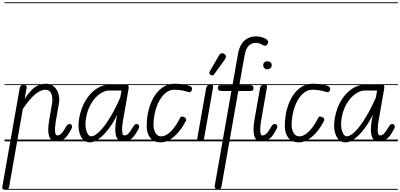

<svg xmlns="http://www.w3.org/2000/svg" viewBox="-45 -1250 3539 1698"><path d="M450.5 0Q426 0 410.5 -12.8Q395 -25.5 388 -50Q381 -74.5 381.8 -109.5Q382.5 -144.5 390.5 -189.5L415.5 -336Q420 -362 416.8 -389.8Q413.5 -417.5 399.5 -437Q385.5 -456.5 358 -456.5Q314 -456.5 265.5 -415.8Q217 -375 157 -287L36 401.5Q34 415.5 23 422Q12 428.5 0.5 428.5Q-12.5 428.5 -19.8 422.5Q-27 416.5 -24.5 402.5L129.5 -472Q131 -481.5 136.2 -487.8Q141.5 -494 149 -497.2Q156.5 -500.5 163.5 -500.5Q176.5 -500.5 184.8 -494Q193 -487.5 190.5 -474.5L173 -375Q220.5 -448 263.8 -478.8Q307 -509.5 363 -509.5Q405 -509.5 432.8 -484.5Q460.5 -459.5 472.2 -419.5Q484 -379.5 476 -334L448 -175Q444 -152 442 -123.2Q440 -94.5 444 -73.5Q448 -52.5 461.5 -52.5Q478.5 -52.5 493.5 -65Q508.5 -77.5 525.5 -106.5L533.5 -120.5Q544 -138.5 552 -146Q560 -153.5 569.5 -153.5Q579.5 -153.5 586.2 -147Q593 -140.5 593 -127.5Q593 -120 583.5 -104Q574 -88 562.5 -68Q540.5 -33 514.2 -16.5Q488 0 450.5 0ZM450.5 0Q426 0 410.5 -12.8Q395 -25.5 388 -50Q381 -74.5 381.8 -109.5Q382.5 -144.5 390.5 -189.5L415.5 -336Q420 -362 416.8 -389.8Q413.5 -417.5 399.5 -437Q385.5 -456.5 358 -456.5Q314 -456.5 265.5 -415.8Q217 -375 157 -287L36 401.5Q34 415.5 23 422Q12 428.5 0.5 428.5Q-12.5 428.5 -19.8 422.5Q-27 416.5 -24.5 402.5L129.5 -472Q131 -481.5 136.2 -487.8Q141.5 -494 149 -497.2Q156.5 -500.5 163.5 -500.5Q176.5 -500.5 184.8 -494Q193 -487.5 190.5 -474.5L173 -375Q220.5 -448 263.8 -478.8Q307 -509.5 363 -509.5Q405 -509.5 432.8 -484.5Q460.5 -459.5 472.2 -419.5Q484 -379.5 476 -334L448 -175Q444 -152 442 -123.2Q440 -94.5 444 -73.5Q448 -52.5 461.5 -52.5Q478.5 -52.5 493.5 -65Q508.5 -77.5 525.5 -106.5L533.5 -120.5Q544 -138.5 552 -146Q560 -153.5 569.5 -153.5Q579.5 -153.5 586.2 -147Q593 -140.5 593 -127.5Q593 -120 583.5 -104Q574 -88 562.5 -68Q540.5 -33 514.2 -16.5Q488 0 450.5 0ZM-5 420.5H619.5V428.5H-5ZM-5 -16H619.5V0H-5ZM-5 -505.5H619.5V-497.5H-5ZM-5 -1230H619.5V-1222H-5Z M716.5 -211Q704 -136.5 720 -90.5Q736 -44.5 760 -44.5Q794 -44.5 838.2 -90Q882.5 -135.5 929.5 -213.2Q976.5 -291 1018.5 -387.5L1029.5 -449.5H921.5Q880.5 -449.5 838.2 -420Q796 -390.5 763 -337Q730 -283.5 716.5 -211ZM656 -208Q672.5 -298.5 713.5 -364Q754.5 -429.5 808.2 -465Q862 -500.5 916.5 -500.5H1077Q1089.5 -500.5 1092 -489.2Q1094.5 -478 1091 -458.5L1042.5 -182Q1039.5 -165.5 1037 -143.5Q1034.5 -121.5 1034.8 -100.8Q1035 -80 1039.5 -66.2Q1044 -52.5 1055 -52.5Q1072 -52.5 1086.8 -65Q1101.5 -77.5 1118.5 -106.5L1127 -120.5Q1137.5 -138.5 1145.2 -146Q1153 -153.5 1163 -153.5Q1173 -153.5 1179.5 -147Q1186 -140.5 1186 -127.5Q1186 -120 1176.8 -104Q1167.5 -88 1155.5 -68Q1134 -33 1107.5 -16.5Q1081 0 1043.5 0Q993.5 0 980.2 -52.5Q967 -105 984.5 -198.5L991.5 -235Q958 -166 916 -110.8Q874 -55.5 830.5 -23.2Q787 9 748 9Q714 9 688.8 -17.2Q663.5 -43.5 653.8 -92.2Q644 -141 656 -208ZM716.5 -211Q704 -136.5 720 -90.5Q736 -44.5 760 -44.5Q794 -44.5 838.2 -90Q882.5 -135.5 929.5 -213.2Q976.5 -291 1018.5 -387.5L1029.5 -449.5H921.5Q880.5 -449.5 838.2 -420Q796 -390.5 763 -337Q730 -283.5 716.5 -211ZM656 -208Q672.5 -298.5 713.5 -364Q754.5 -429.5 808.2 -465Q862 -500.5 916.5 -500.5H1077Q1089.5 -500.5 1092 -489.2Q1094.5 -478 1091 -458.5L1042.5 -182Q1039.5 -165.5 1037 -143.5Q1034.5 -121.5 1034.8 -100.8Q1035 -80 1039.5 -66.2Q1044 -52.5 1055 -52.5Q1072 -52.5 1086.8 -65Q1101.5 -77.5 1118.5 -106.5L1127 -120.5Q1137.5 -138.5 1145.2 -146Q1153 -153.5 1163 -153.5Q1173 -153.5 1179.5 -147Q1186 -140.5 1186 -127.5Q1186 -120 1176.8 -104Q1167.5 -88 1155.5 -68Q1134 -33 1107.5 -16.5Q1081 0 1043.5 0Q993.5 0 980.2 -52.5Q967 -105 984.5 -198.5L991.5 -235Q958 -166 916 -110.8Q874 -55.5 830.5 -23.2Q787 9 748 9Q714 9 688.8 -17.2Q663.5 -43.5 653.8 -92.2Q644 -141 656 -208ZM609.5 420.5H1213V428.5H609.5ZM609.5 -16H1213V0H609.5ZM609.5 -505.5H1213V-497.5H609.5ZM609.5 -1230H1213V-1222H609.5Z M1374.5 9Q1317 9 1284.8 -30Q1252.5 -69 1252.5 -134Q1252.5 -214 1270.8 -282.5Q1289 -351 1322 -402Q1355 -453 1399.5 -481.2Q1444 -509.5 1496.5 -509.5Q1532 -509.5 1569 -505Q1606 -500.5 1630.5 -490.5Q1641.5 -487 1647.2 -480.8Q1653 -474.5 1653.8 -466.8Q1654.5 -459 1650 -450Q1644.5 -436.5 1633.8 -435Q1623 -433.5 1605.5 -440.5Q1583.5 -448 1552.5 -452.2Q1521.5 -456.5 1496.5 -456.5Q1445.5 -456.5 1404.5 -414.5Q1363.5 -372.5 1339 -302.8Q1314.5 -233 1312.5 -149Q1311.5 -107.5 1329.5 -75.8Q1347.5 -44 1381 -44Q1423 -44 1468 -90Q1513 -136 1549 -210Q1553.5 -218.5 1563.2 -219.2Q1573 -220 1586 -213Q1596 -208 1600 -199.2Q1604 -190.5 1600 -183.5Q1555 -94 1495 -42.5Q1435 9 1374.5 9ZM1374.5 9Q1317 9 1284.8 -30Q1252.5 -69 1252.5 -134Q1252.5 -214 1270.8 -282.5Q1289 -351 1322 -402Q1355 -453 1399.5 -481.2Q1444 -509.5 1496.5 -509.5Q1532 -509.5 1569 -505Q1606 -500.5 1630.5 -490.5Q1641.5 -487 1647.2 -480.8Q1653 -474.5 1653.8 -466.8Q1654.5 -459 1650 -450Q1644.5 -436.5 1633.8 -435Q1623 -433.5 1605.5 -440.5Q1583.5 -448 1552.5 -452.2Q1521.5 -456.5 1496.5 -456.5Q1445.5 -456.5 1404.5 -414.5Q1363.5 -372.5 1339 -302.8Q1314.5 -233 1312.5 -149Q1311.5 -107.5 1329.5 -75.8Q1347.5 -44 1381 -44Q1423 -44 1468 -90Q1513 -136 1549 -210Q1553.5 -218.5 1563.2 -219.2Q1573 -220 1586 -213Q1596 -208 1600 -199.2Q1604 -190.5 1600 -183.5Q1555 -94 1495 -42.5Q1435 9 1374.5 9ZM1203 420.5H1658.5V428.5H1203ZM1203 -16H1658.5V0H1203ZM1203 -505.5H1658.5V-497.5H1203ZM1203 -1230H1658.5V-1222H1203Z M1725 0Q1706.5 0 1702.2 -8.5Q1698 -17 1699.5 -24L1777.5 -467Q1779.5 -479 1784.2 -486.5Q1789 -494 1797.5 -497.2Q1806 -500.5 1819.5 -500.5Q1834 -500.5 1837.5 -493.8Q1841 -487 1838 -470L1760 -27Q1759 -21.5 1754 -10.8Q1749 0 1725 0ZM1725 0Q1706.5 0 1702.2 -8.5Q1698 -17 1699.5 -24L1777.5 -467Q1779.5 -479 1784.2 -486.5Q1789 -494 1797.5 -497.2Q1806 -500.5 1819.5 -500.5Q1834 -500.5 1837.5 -493.8Q1841 -487 1838 -470L1760 -27Q1759 -21.5 1754 -10.8Q1749 0 1725 0ZM1819.5 -587Q1811.5 -592 1807.5 -599.5Q1803.5 -607 1812.5 -622.5L1889.5 -756.5Q1902 -778 1917.2 -778.8Q1932.5 -779.5 1941.5 -772Q1953 -761.5 1952.5 -748.8Q1952 -736 1943.5 -724L1851 -596Q1842 -583.5 1834.2 -583.2Q1826.5 -583 1819.5 -587ZM1648.5 420.5H1888.5V428.5H1648.5ZM1648.5 -16H1888.5V0H1648.5ZM1648.5 -505.5H1888.5V-497.5H1648.5ZM1648.5 -1230H1888.5V-1222H1648.5Z M1882.5 428.5Q1872 428.5 1865.2 422.8Q1858.5 417 1855.8 409Q1853 401 1854 393.5L2001.5 -445.5H1915.5Q1896.5 -445.5 1888.8 -453Q1881 -460.5 1881 -472Q1881 -484 1886.8 -490.5Q1892.5 -497 1911 -497H2011L2059 -769Q2070 -831.5 2094.8 -866Q2119.5 -900.5 2152.5 -914.5Q2185.5 -928.5 2221.5 -928.5Q2241 -928.5 2267.5 -921.8Q2294 -915 2310 -903.5Q2318 -898 2324.2 -888.2Q2330.5 -878.5 2322.5 -863.5Q2314 -847 2302 -845.8Q2290 -844.5 2284 -848.5Q2270.5 -858 2252 -864.5Q2233.5 -871 2220.5 -871Q2181 -871 2154.8 -846.2Q2128.5 -821.5 2117 -755L2071.5 -497H2165Q2184 -497 2190.5 -490.2Q2197 -483.5 2197 -472Q2197 -459.5 2192 -452.5Q2187 -445.5 2169.5 -445.5H2062.5L1914 397.5Q1912 409.5 1905 419Q1898 428.5 1882.5 428.5ZM1882.5 428.5Q1872 428.5 1865.2 422.8Q1858.5 417 1855.8 409Q1853 401 1854 393.5L2001.5 -445.5H1915.5Q1896.5 -445.5 1888.8 -453Q1881 -460.5 1881 -472Q1881 -484 1886.8 -490.5Q1892.5 -497 1911 -497H2011L2059 -769Q2070 -831.5 2094.8 -866Q2119.5 -900.5 2152.5 -914.5Q2185.5 -928.5 2221.5 -928.5Q2241 -928.5 2267.5 -921.8Q2294 -915 2310 -903.5Q2318 -898 2324.2 -888.2Q2330.5 -878.5 2322.5 -863.5Q2314 -847 2302 -845.8Q2290 -844.5 2284 -848.5Q2270.5 -858 2252 -864.5Q2233.5 -871 2220.5 -871Q2181 -871 2154.8 -846.2Q2128.5 -821.5 2117 -755L2071.5 -497H2165Q2184 -497 2190.5 -490.2Q2197 -483.5 2197 -472Q2197 -459.5 2192 -452.5Q2187 -445.5 2169.5 -445.5H2062.5L1914 397.5Q1912 409.5 1905 419Q1898 428.5 1882.5 428.5ZM1878.5 420.5H2156.5V428.5H1878.5ZM1878.5 -16H2156.5V0H1878.5ZM1878.5 -505.5H2156.5V-497.5H1878.5ZM1878.5 -1230H2156.5V-1222H1878.5Z M2206 -194 2254 -467Q2256 -479 2260.8 -486.5Q2265.5 -494 2274.2 -497.2Q2283 -500.5 2296 -500.5Q2310.5 -500.5 2314 -493.8Q2317.5 -487 2314.5 -470L2263 -176Q2259.5 -153 2257.2 -124Q2255 -95 2258.8 -73.8Q2262.5 -52.5 2276 -52.5Q2293.5 -52.5 2308.2 -65Q2323 -77.5 2340 -106.5L2348.5 -120.5Q2358.5 -138.5 2366.5 -146Q2374.5 -153.5 2384.5 -153.5Q2394.5 -153.5 2401 -147Q2407.5 -140.5 2407.5 -127.5Q2407.5 -120 2398 -104Q2388.5 -88 2377 -68Q2355.5 -33 2329 -16.5Q2302.5 0 2265 0Q2240.5 0 2225.2 -13Q2210 -26 2203.2 -51Q2196.5 -76 2197.2 -112Q2198 -148 2206 -194ZM2282.5 -673.5Q2282.5 -688 2292.5 -698Q2302.5 -708 2320 -708Q2335.5 -708 2346.8 -698.8Q2358 -689.5 2358 -673.5Q2358 -658.5 2347 -647.8Q2336 -637 2320 -637Q2304 -637 2293.2 -647.8Q2282.5 -658.5 2282.5 -673.5ZM2206 -194 2254 -467Q2256 -479 2260.8 -486.5Q2265.5 -494 2274.2 -497.2Q2283 -500.5 2296 -500.5Q2310.5 -500.5 2314 -493.8Q2317.5 -487 2314.5 -470L2263 -176Q2259.5 -153 2257.2 -124Q2255 -95 2258.8 -73.8Q2262.5 -52.5 2276 -52.5Q2293.5 -52.5 2308.2 -65Q2323 -77.5 2340 -106.5L2348.5 -120.5Q2358.5 -138.5 2366.5 -146Q2374.5 -153.5 2384.5 -153.5Q2394.5 -153.5 2401 -147Q2407.5 -140.5 2407.5 -127.5Q2407.5 -120 2398 -104Q2388.5 -88 2377 -68Q2355.5 -33 2329 -16.5Q2302.5 0 2265 0Q2240.5 0 2225.2 -13Q2210 -26 2203.2 -51Q2196.5 -76 2197.2 -112Q2198 -148 2206 -194ZM2282.5 -673.5Q2282.5 -688 2292.5 -698Q2302.5 -708 2320 -708Q2335.5 -708 2346.8 -698.8Q2358 -689.5 2358 -673.5Q2358 -658.5 2347 -647.8Q2336 -637 2320 -637Q2304 -637 2293.2 -647.8Q2282.5 -658.5 2282.5 -673.5ZM2146.5 420.5H2434.5V428.5H2146.5ZM2146.5 -16H2434.5V0H2146.5ZM2146.5 -505.5H2434.5V-497.5H2146.5ZM2146.5 -1230H2434.5V-1222H2146.5Z M2596 9Q2538.5 9 2506.2 -30Q2474 -69 2474 -134Q2474 -214 2492.2 -282.5Q2510.5 -351 2543.5 -402Q2576.5 -453 2621 -481.2Q2665.5 -509.5 2718 -509.5Q2753.5 -509.5 2790.5 -505Q2827.5 -500.5 2852 -490.5Q2863 -487 2868.8 -480.8Q2874.5 -474.5 2875.2 -466.8Q2876 -459 2871.5 -450Q2866 -436.5 2855.2 -435Q2844.5 -433.5 2827 -440.5Q2805 -448 2774 -452.2Q2743 -456.5 2718 -456.5Q2667 -456.5 2626 -414.5Q2585 -372.5 2560.5 -302.8Q2536 -233 2534 -149Q2533 -107.5 2551 -75.8Q2569 -44 2602.5 -44Q2644.5 -44 2689.5 -90Q2734.5 -136 2770.5 -210Q2775 -218.5 2784.8 -219.2Q2794.5 -220 2807.5 -213Q2817.5 -208 2821.5 -199.2Q2825.5 -190.5 2821.5 -183.5Q2776.5 -94 2716.5 -42.5Q2656.5 9 2596 9ZM2596 9Q2538.5 9 2506.2 -30Q2474 -69 2474 -134Q2474 -214 2492.2 -282.5Q2510.5 -351 2543.5 -402Q2576.5 -453 2621 -481.2Q2665.5 -509.5 2718 -509.5Q2753.5 -509.5 2790.5 -505Q2827.5 -500.5 2852 -490.5Q2863 -487 2868.8 -480.8Q2874.5 -474.5 2875.2 -466.8Q2876 -459 2871.5 -450Q2866 -436.5 2855.2 -435Q2844.5 -433.5 2827 -440.5Q2805 -448 2774 -452.2Q2743 -456.5 2718 -456.5Q2667 -456.5 2626 -414.5Q2585 -372.5 2560.5 -302.8Q2536 -233 2534 -149Q2533 -107.5 2551 -75.8Q2569 -44 2602.5 -44Q2644.5 -44 2689.5 -90Q2734.5 -136 2770.5 -210Q2775 -218.5 2784.8 -219.2Q2794.5 -220 2807.5 -213Q2817.5 -208 2821.5 -199.2Q2825.5 -190.5 2821.5 -183.5Q2776.5 -94 2716.5 -42.5Q2656.5 9 2596 9ZM2424.5 420.5H2880V428.5H2424.5ZM2424.5 -16H2880V0H2424.5ZM2424.5 -505.5H2880V-497.5H2424.5ZM2424.5 -1230H2880V-1222H2424.5Z M2977 -211Q2964.5 -136.5 2980.5 -90.5Q2996.5 -44.5 3020.5 -44.5Q3054.5 -44.5 3098.8 -90Q3143 -135.5 3190 -213.2Q3237 -291 3279 -387.5L3290 -449.5H3182Q3141 -449.5 3098.8 -420Q3056.5 -390.5 3023.5 -337Q2990.5 -283.5 2977 -211ZM2916.5 -208Q2933 -298.5 2974 -364Q3015 -429.5 3068.8 -465Q3122.5 -500.5 3177 -500.5H3337.5Q3350 -500.5 3352.5 -489.2Q3355 -478 3351.5 -458.5L3303 -182Q3300 -165.5 3297.5 -143.5Q3295 -121.5 3295.2 -100.8Q3295.5 -80 3300 -66.2Q3304.5 -52.5 3315.5 -52.5Q3332.5 -52.5 3347.2 -65Q3362 -77.5 3379 -106.5L3387.5 -120.5Q3398 -138.5 3405.8 -146Q3413.5 -153.5 3423.5 -153.5Q3433.5 -153.5 3440 -147Q3446.5 -140.5 3446.5 -127.5Q3446.5 -120 3437.2 -104Q3428 -88 3416 -68Q3394.5 -33 3368 -16.5Q3341.5 0 3304 0Q3254 0 3240.8 -52.5Q3227.5 -105 3245 -198.5L3252 -235Q3218.5 -166 3176.5 -110.8Q3134.5 -55.5 3091 -23.2Q3047.5 9 3008.5 9Q2974.5 9 2949.2 -17.2Q2924 -43.5 2914.2 -92.2Q2904.5 -141 2916.5 -208ZM2977 -211Q2964.5 -136.5 2980.5 -90.5Q2996.5 -44.5 3020.5 -44.5Q3054.5 -44.5 3098.8 -90Q3143 -135.5 3190 -213.2Q3237 -291 3279 -387.5L3290 -449.5H3182Q3141 -449.5 3098.8 -420Q3056.5 -390.5 3023.5 -337Q2990.5 -283.5 2977 -211ZM2916.5 -208Q2933 -298.5 2974 -364Q3015 -429.5 3068.8 -465Q3122.5 -500.5 3177 -500.5H3337.5Q3350 -500.5 3352.5 -489.2Q3355 -478 3351.5 -458.5L3303 -182Q3300 -165.5 3297.5 -143.5Q3295 -121.5 3295.2 -100.8Q3295.5 -80 3300 -66.2Q3304.5 -52.5 3315.5 -52.5Q3332.5 -52.5 3347.2 -65Q3362 -77.5 3379 -106.5L3387.5 -120.5Q3398 -138.5 3405.8 -146Q3413.5 -153.5 3423.5 -153.5Q3433.5 -153.5 3440 -147Q3446.5 -140.5 3446.5 -127.5Q3446.5 -120 3437.2 -104Q3428 -88 3416 -68Q3394.5 -33 3368 -16.5Q3341.5 0 3304 0Q3254 0 3240.8 -52.5Q3227.5 -105 3245 -198.5L3252 -235Q3218.5 -166 3176.5 -110.8Q3134.5 -55.5 3091 -23.2Q3047.5 9 3008.5 9Q2974.5 9 2949.2 -17.2Q2924 -43.5 2914.2 -92.2Q2904.5 -141 2916.5 -208ZM2870 420.5H3473.5V428.5H2870ZM2870 -16H3473.5V0H2870ZM2870 -505.5H3473.5V-497.5H2870ZM2870 -1230H3473.5V-1222H2870Z"/></svg>

Font: Edu VIC WA NT Pre Guide
Style: Regular
Weight: 400
Designer: Tina and Corey Anderson, Eben Sorkin, Mirko Velimirovic
Foundry: Google for Education
Version: Version 1.000